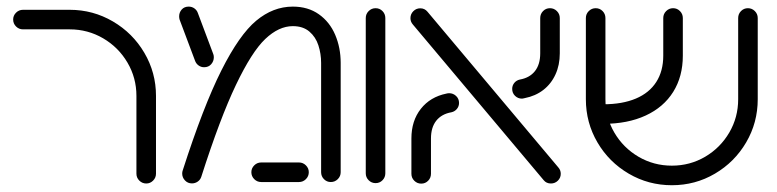

<svg xmlns="http://www.w3.org/2000/svg" viewBox="-20 -548 2339 578"><path d="M420.4 4.4Q408.1 4.4 399.4 -4.3Q390.7 -13 390.7 -25.2V-259.3Q390.7 -313.7 363.7 -359.6Q336.7 -405.6 290.6 -432.6Q244.4 -459.6 190 -459.6H49.3Q37 -459.6 28.3 -468.3Q19.6 -477 19.6 -489.3Q19.6 -501.1 28.3 -509.8Q37 -518.5 49.3 -518.5H190Q260 -518.5 319.8 -483.5Q379.6 -448.5 414.6 -388.9Q449.6 -329.3 449.6 -259.3V-25.2Q449.6 -13 440.9 -4.3Q432.2 4.4 420.4 4.4Z M528.5 -25.6Q528.5 -30.7 530 -34.8Q592.2 -228.1 646.3 -335.7Q700.4 -443.3 751.3 -485.7Q802.2 -528.1 861.5 -528.1Q907.4 -528.1 940 -505Q972.6 -481.9 989.1 -443.1Q1005.6 -404.4 1005.6 -358.5V-29.6Q1005.6 -17.4 996.9 -8.7Q988.1 0 975.9 0Q963.7 0 955.2 -8.7Q946.7 -17.4 946.7 -29.6V-358.5Q946.7 -386.3 938.5 -411.5Q930.4 -436.7 911.3 -453Q892.2 -469.3 861.5 -469.3Q819.3 -469.3 778.5 -430.6Q737.8 -391.9 690.2 -292.2Q642.6 -192.6 585.9 -15.6Q583 -6.7 575.2 -1.3Q567.4 4.1 557.8 4.1Q545.2 4.1 536.9 -4.8Q528.5 -13.7 528.5 -25.6ZM736.7 -29.6Q736.7 -41.5 745.4 -50.2Q754.1 -58.9 766.3 -58.9H880Q892.2 -58.9 900.9 -50.2Q909.6 -41.5 909.6 -29.6Q909.6 -17.4 900.9 -8.7Q892.2 0 880 0H766.3Q754.1 0 745.4 -8.7Q736.7 -17.4 736.7 -29.6ZM567 -365.6 520.7 -488.9Q519.3 -493.3 519.3 -498.9Q519.3 -510.4 527 -519.3Q534.8 -528.1 548.1 -528.1Q557.8 -528.1 565.4 -522.6Q573 -517 575.9 -508.1L622.2 -384.8Q623.7 -380.7 623.7 -375.6Q623.7 -363.7 615.7 -354.6Q607.8 -345.6 594.4 -345.6Q585.2 -345.6 577.6 -351.1Q570 -356.7 567 -365.6Z M1081.1 -26.3V-493.7Q1081.1 -505.9 1089.8 -514.6Q1098.5 -523.3 1110.7 -523.3Q1123 -523.3 1131.5 -514.6Q1140 -505.9 1140 -493.7V-26.3Q1140 -14.1 1131.5 -5.4Q1123 3.3 1110.7 3.3Q1098.5 3.3 1089.8 -5.4Q1081.1 -14.1 1081.1 -26.3Z M1616.7 -5.6 1223 -474.1Q1215.6 -482.6 1215.6 -493.3Q1215.6 -505.6 1224.3 -514.3Q1233 -523 1245.2 -523Q1258.5 -523 1267 -512.6L1660.7 -44.1Q1668.1 -35.9 1668.1 -24.8Q1668.1 -12.6 1659.4 -4.1Q1650.7 4.4 1638.5 4.4Q1624.8 4.4 1616.7 -5.6ZM1218.5 -24.8V-131.1Q1218.5 -184.4 1246.9 -220.4Q1275.2 -256.3 1324.1 -266.3Q1328.1 -267.4 1332.2 -267.4Q1344.1 -267.4 1353 -259.1Q1361.9 -250.7 1361.9 -238.1Q1361.9 -227.8 1355.4 -220Q1348.9 -212.2 1338.9 -210Q1309.3 -204.8 1293.3 -184.6Q1277.4 -164.4 1277.4 -131.1V-24.8Q1277.4 -12.6 1268.9 -3.9Q1260.4 4.8 1248.1 4.8Q1235.9 4.8 1227.2 -3.9Q1218.5 -12.6 1218.5 -24.8ZM1551.1 -251.1Q1539.3 -251.1 1530.6 -259.4Q1521.9 -267.8 1521.9 -280.4Q1521.9 -290.7 1528.3 -298.5Q1534.8 -306.3 1544.8 -308.5Q1574.4 -313.7 1590.4 -333.9Q1606.3 -354.1 1606.3 -387.4V-493.7Q1606.3 -505.9 1614.8 -514.6Q1623.3 -523.3 1635.6 -523.3Q1647.8 -523.3 1656.5 -514.6Q1665.2 -505.9 1665.2 -493.7V-387.4Q1665.2 -352.2 1652.2 -323.9Q1639.3 -295.6 1615.6 -277.2Q1591.9 -258.9 1559.6 -252.6Q1553.7 -251.1 1551.1 -251.1Z M1743.7 -249.3V-493.7Q1743.7 -505.9 1752.4 -514.6Q1761.1 -523.3 1773.3 -523.3Q1785.6 -523.3 1794.1 -514.6Q1802.6 -505.9 1802.6 -493.7V-249.3Q1802.6 -194.8 1829.4 -148.9Q1856.3 -103 1902.2 -76.1Q1948.1 -49.3 2002.6 -49.3Q2057 -49.3 2102.8 -76.1Q2148.5 -103 2175.4 -148.9Q2202.2 -194.8 2202.2 -249.3V-493.7Q2202.2 -505.9 2210.7 -514.6Q2219.3 -523.3 2231.5 -523.3Q2243.7 -523.3 2252.4 -514.6Q2261.1 -505.9 2261.1 -493.7V-249.3Q2261.1 -178.9 2226.3 -119.4Q2191.5 -60 2132.2 -25.2Q2073 9.6 2002.6 9.6Q1932.2 9.6 1872.8 -25.2Q1813.3 -60 1778.5 -119.4Q1743.7 -178.9 1743.7 -249.3ZM1976.7 -380.4V-493.7Q1976.7 -505.9 1985.4 -514.6Q1994.1 -523.3 2006.3 -523.3Q2018.5 -523.3 2027 -514.6Q2035.6 -505.9 2035.6 -493.7V-380.4Q2035.6 -317.8 2006.7 -271.5Q1977.8 -225.2 1923.7 -200.2Q1869.6 -175.2 1796.3 -175.2V-234.1Q1853.7 -234.1 1894.3 -251.3Q1934.8 -268.5 1955.7 -301.3Q1976.7 -334.1 1976.7 -380.4Z"/></svg>

Font: 26F Galaxy Hebrew Medium
Style: Regular
Weight: 500
Designer: C₂₉H₂₅N₃O₅
Version: Version 1.000